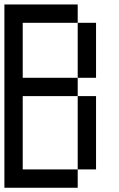

<svg xmlns="http://www.w3.org/2000/svg" viewBox="-20 -937 540 873"><path d="M0 -83.3V-916.7H333.3V-833.3H83.3V-583.3H333.3V-500H83.3V-166.7H333.3V-83.3ZM333.3 -166.7V-500H416.7V-166.7ZM333.3 -583.3V-833.3H416.7V-583.3Z"/></svg>

Font: GalmuriMono11 Regular
Style: Regular
Weight: 400
Designer: Lee Minseo (quiple)
Version: Version 2.399;hotconv 1.1.1;makeotfexe 2.6.0 DEVELOPMENT